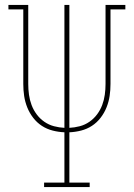

<svg xmlns="http://www.w3.org/2000/svg" viewBox="-20 -755 540 775"><path d="M158 0V-18H240V-221Q216 -222 192.5 -228Q169 -234 149 -247Q129 -260 114 -279.5Q99 -299 90 -321.5Q81 -344 77.5 -367.5Q74 -391 74 -416V-717H14V-735H94V-416Q94 -394 97 -372.5Q100 -351 107.5 -331Q115 -311 128 -293.5Q141 -276 159 -263.5Q177 -251 198 -245.5Q219 -240 240 -239V-735H260V-239Q281 -240 302 -245.5Q323 -251 341 -263.5Q359 -276 372 -293.5Q385 -311 392.5 -331Q400 -351 403 -372.5Q406 -394 406 -416V-735H486V-717H426V-416Q426 -391 422.5 -367.5Q419 -344 410 -321.5Q401 -299 386 -279.5Q371 -260 351 -247Q331 -234 307.5 -228Q284 -222 260 -221V-18H342V0Z"/></svg>

Font: Iosevka Curly Slab Thin
Style: Regular
Weight: 100
Monospace: yes
Designer: Belleve Invis
Foundry: Belleve Invis
Version: Version 22.1.2; ttfautohint (v1.8.4)